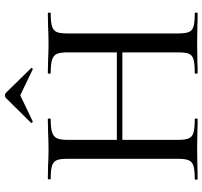

<svg xmlns="http://www.w3.org/2000/svg" viewBox="-42 -802 844 801"><g transform="rotate(-90 380.5 -402.0)"><path d="M476 -613Q473 -613 473 -619Q473 -625 476 -625L523 -624Q569 -622 602 -622Q630 -622 674 -624L725 -625Q728 -625 728 -619Q728 -613 725 -613Q688 -613 670.5 -607.5Q653 -602 647 -588Q641 -574 641 -544V-81Q641 -51 647 -36.5Q653 -22 670.5 -17Q688 -12 725 -12Q728 -12 728 -6Q728 0 725 0Q693 0 674 -1L602 -2L523 -1Q506 0 476 0Q473 0 473 -6Q473 -12 476 -12Q515 -12 532.5 -17Q550 -22 556 -36Q562 -50 562 -81V-542Q562 -572 556 -586.5Q550 -601 532 -607Q514 -613 476 -613ZM155 -337H597V-314H155ZM35 -613Q32 -613 32 -619Q32 -625 35 -625L86 -624Q128 -622 156 -622Q187 -622 233 -624L284 -625Q286 -625 286 -619Q286 -613 284 -613Q246 -613 228 -607Q210 -601 203.5 -586.5Q197 -572 197 -542V-81Q197 -51 203.5 -36.5Q210 -22 227.5 -17Q245 -12 284 -12Q286 -12 286 -6Q286 0 284 0Q251 0 233 -1L156 -2L85 -1Q66 0 33 0Q31 0 31 -6Q31 -12 33 -12Q70 -12 87.5 -17Q105 -22 111.5 -36.5Q118 -51 118 -81V-544Q118 -574 112 -588Q106 -602 89 -607.5Q72 -613 35 -613ZM383 -804Q389 -804 394 -799L496 -695Q497 -695 497 -693Q497 -691 494.5 -689Q492 -687 491 -688L383 -740L274 -688Q272 -687 269 -690.5Q266 -694 268 -695L371 -799Q376 -804 383 -804Z"/></g></svg>

Font: Cormorant Infant Medium
Style: Regular
Weight: 500
Designer: Christian Thalmann (Catharsis Fonts)
Foundry: Catharsis Fonts
Version: Version 4.000